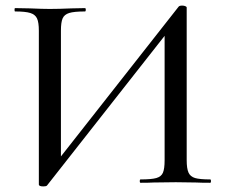

<svg xmlns="http://www.w3.org/2000/svg" viewBox="-20 -654 808 687"><path d="M632 -634Q638 -634 643 -632Q648 -630 648 -627V-81Q648 -51 654.5 -36.5Q661 -22 678 -17Q695 -12 732 -12Q735 -12 735 -6Q735 0 732 0Q700 0 681 -1L609 -2L530 -1Q513 0 483 0Q480 0 480 -6Q480 -12 483 -12Q522 -12 539.5 -17Q557 -22 563 -36Q569 -50 569 -81V-555H592L148 10Q145 13 135 13Q119 13 119 6V-544Q119 -574 112.5 -588Q106 -602 88.5 -607.5Q71 -613 34 -613Q32 -613 32 -619Q32 -625 34 -625L87 -624Q133 -622 158 -622Q190 -622 236 -624L284 -625Q287 -625 287 -619Q287 -613 284 -613Q245 -613 227.5 -607.5Q210 -602 204 -588Q198 -574 198 -544V-65H175L619 -630Q622 -634 632 -634Z"/></svg>

Font: Cormorant Garamond Medium
Style: Regular
Weight: 500
Designer: Christian Thalmann (Catharsis Fonts)
Foundry: Catharsis Fonts
Version: Version 4.000